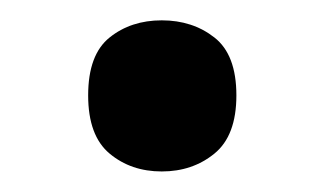

<svg xmlns="http://www.w3.org/2000/svg" viewBox="-20 -443 314 186"><path d="M65.4 -350.6Q65.4 -390.1 86.2 -406.7Q106.9 -423.3 136.7 -423.3Q166.5 -423.3 187.7 -406.7Q209 -390.1 209 -350.6Q209 -311.5 187.7 -294.2Q166.5 -276.9 136.7 -276.9Q106.9 -276.9 86.2 -294.2Q65.4 -311.5 65.4 -350.6Z"/></svg>

Font: Open Sans SemiBold
Style: Regular
Weight: 600
Designer: Monotype Design Team
Foundry: Monotype Imaging Inc.
Version: Version 3.003; ttfautohint (v1.8.4)